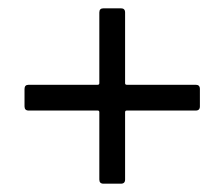

<svg xmlns="http://www.w3.org/2000/svg" viewBox="-20 -548 540 462"><path d="M461 -334V-292Q461 -282 451 -282H285Q281 -282 281 -278V-116Q281 -106 271 -106H229Q219 -106 219 -116V-278Q219 -282 215 -282H49Q39 -282 39 -292V-334Q39 -344 49 -344H215Q219 -344 219 -348V-518Q219 -528 229 -528H271Q281 -528 281 -518V-348Q281 -344 285 -344H451Q461 -344 461 -334Z"/></svg>

Font: Amber EN
Style: Regular
Weight: 400
Designer: Jeremy Tribby
Foundry: Tribby Type Co.
Version: Version 1.403 November 24, 2021